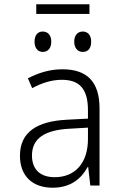

<svg xmlns="http://www.w3.org/2000/svg" viewBox="-20 -865 570 895"><path d="M149 -800H397V-845H149ZM366 -623C391 -623 405 -640 405 -671C405 -700 390 -718 366 -718C342 -718 326 -701 326 -671C326 -641 342 -623 366 -623ZM179 -623C204 -623 219 -641 219 -671C219 -700 204 -718 179 -718C156 -718 141 -701 141 -671C141 -641 156 -623 179 -623ZM225 10C309 10 358 -31 389 -87H391L401 0H444V-359C444 -486 384 -542 271 -542C210 -542 159 -525 110 -500L130 -454C176 -479 222 -493 268 -493C346 -493 390 -456 390 -351V-312L293 -307C152 -300 73 -249 73 -139C73 -45 131 10 225 10ZM235 -39C171 -39 129 -72 129 -140C129 -221 190 -259 304 -265L390 -270V-217C390 -104 329 -39 235 -39Z"/></svg>

Font: Noto Sans Mono Condensed Light
Style: Regular
Weight: 300
Width: 3
Designer: Monotype Design Team
Foundry: Monotype Imaging Inc.
Version: Version 2.014